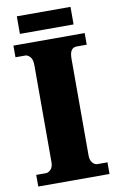

<svg xmlns="http://www.w3.org/2000/svg" viewBox="-94 -906 589 958"><g transform="rotate(-10 200.0 -427.5)"><path d="M20 0V-59H70Q82 -59 94 -71.5Q106 -84 106 -108V-600Q106 -629 94 -642Q82 -655 70 -655H20V-714H381V-655H330Q313 -655 303.5 -642Q294 -629 294 -599V-110Q294 -86 305 -72.5Q316 -59 330 -59H381V0ZM62 -766V-855H334V-766Z"/></g></svg>

Font: Noto Serif Lao SemiCondensed Black
Style: Regular
Weight: 900
Width: 4
Designer: Monotype Design Team
Foundry: Monotype Imaging Inc.
Version: Version 2.003; ttfautohint (v1.8.4.7-5d5b)